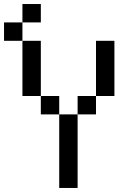

<svg xmlns="http://www.w3.org/2000/svg" viewBox="-20 -929 676 949"><path d="M90.9 -909.1V-818.2H181.8V-909.1ZM0 -818.2V-727.3H90.9V-818.2ZM90.9 -727.3V-454.5H181.8V-727.3ZM454.5 -727.3V-454.5H545.5V-727.3ZM272.7 -363.6V0H363.6V-363.6ZM181.8 -454.5V-363.6H272.7V-454.5ZM363.6 -454.5V-363.6H454.5V-454.5Z"/></svg>

Font: Departure Mono
Style: Regular
Weight: 400
Monospace: yes
Designer: Helena Zhang
Version: Version 1.500;Glyphs 3.3.1 (3343)